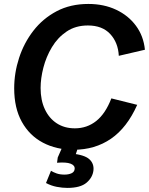

<svg xmlns="http://www.w3.org/2000/svg" viewBox="-20 -735 743 958"><path d="M347.7 12.2Q261.2 12.2 194.1 -23.2Q127 -58.6 88.9 -127.2Q50.8 -195.8 50.8 -294.4Q50.8 -371.1 75.2 -446Q99.6 -521 146.7 -581.8Q193.8 -642.6 262.7 -679Q331.5 -715.3 420.9 -715.3Q498 -715.3 559.3 -686.5Q620.6 -657.7 658.4 -606.4Q696.3 -555.2 703.1 -486.8L572.8 -456.5Q569.3 -522.9 529.8 -565.4Q490.2 -607.9 418.5 -607.9Q356.9 -607.9 312.3 -577.6Q267.6 -547.4 239 -499.5Q210.4 -451.7 196.5 -397.7Q182.6 -343.8 182.6 -295.9Q182.6 -234.9 203.9 -189.7Q225.1 -144.5 263.4 -119.6Q301.8 -94.7 353.5 -94.7Q414.1 -94.7 460.2 -131.3Q506.3 -168 535.6 -244.1L664.6 -211.9Q613.8 -97.7 533.7 -42.7Q453.6 12.2 347.7 12.2ZM315.9 202.6Q291.5 202.6 263.4 197.3Q235.4 191.9 209.5 178.2L234.4 117.2Q246.1 124.5 262.7 130.4Q279.3 136.2 301.8 136.2Q322.3 136.2 336.7 129.6Q351.1 123 352.5 108.4Q354.5 90.3 332.5 81.8Q310.5 73.2 264.6 77.1L268.1 50.8L299.3 -20.5H374L373 -9.8L353 49.8L334 30.8Q400.4 37.1 425 58.8Q449.7 80.6 446.3 114.7Q442.4 150.4 411.9 176.5Q381.3 202.6 315.9 202.6Z"/></svg>

Font: Schibsted Grotesk SemiBold
Style: Italic
Weight: 600
Italic angle: -12°
Designer: Bakken & Baeck AS, Henrik Kongsvoll
Foundry: Schibsted ASA
Version: Version 1.100;gftools[0.9.25]